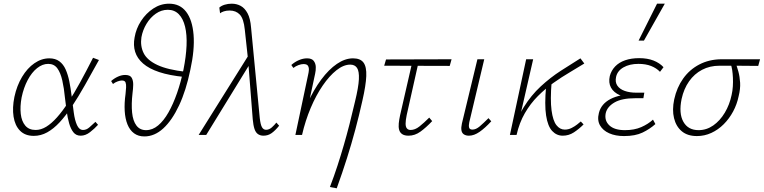

<svg xmlns="http://www.w3.org/2000/svg" viewBox="-20 -731 4137 1040"><path d="M163 5Q116 5 88.5 -23Q61 -51 53.5 -99Q46 -147 58 -206Q71 -267 99.5 -314.5Q128 -362 166.5 -388.5Q205 -415 247 -415Q280 -415 301.5 -399Q323 -383 335.5 -355Q348 -327 355.5 -290Q363 -253 368 -211Q374 -164 379.5 -122Q385 -80 397 -53.5Q409 -27 430 -27Q448 -27 464 -41Q480 -55 497 -71L511 -55Q492 -34 467.5 -15Q443 4 417 4Q392 4 377.5 -14.5Q363 -33 354.5 -63Q346 -93 341 -129Q336 -165 332 -200Q327 -253 317.5 -295Q308 -337 290.5 -361Q273 -385 241 -385Q210 -385 181 -362Q152 -339 130 -297.5Q108 -256 97 -203Q88 -154 92.5 -114Q97 -74 117 -50.5Q137 -27 173 -27Q202 -27 230.5 -44.5Q259 -62 288.5 -95Q318 -128 349 -175.5Q380 -223 413.5 -284Q447 -345 484 -418L516 -406Q475 -332 439.5 -269Q404 -206 370 -155Q336 -104 303 -68.5Q270 -33 235.5 -14Q201 5 163 5Z M660 -222Q662 -241 663 -257.5Q664 -274 660 -284.5Q656 -295 640 -295Q631 -295 617 -290Q603 -285 592 -276L582 -292Q599 -307 619 -316Q639 -325 658 -325Q685 -325 693.5 -309.5Q702 -294 701.5 -271.5Q701 -249 698 -228Q691 -167 695.5 -121.5Q700 -76 719 -51Q738 -26 771 -26Q806 -26 836.5 -51.5Q867 -77 892.5 -122Q918 -167 939 -227Q960 -287 974 -355Q988 -425 990.5 -484Q993 -543 982.5 -586.5Q972 -630 948.5 -654Q925 -678 889 -678Q854 -678 824 -657Q794 -636 773.5 -602Q753 -568 746 -529Q739 -482 758 -443.5Q777 -405 832.5 -379Q888 -353 987 -342L980 -314Q898 -322 842.5 -340.5Q787 -359 755 -387Q723 -415 712 -450.5Q701 -486 709 -528Q717 -576 744 -617.5Q771 -659 810.5 -685Q850 -711 896 -711Q955 -711 988.5 -667Q1022 -623 1028.5 -542.5Q1035 -462 1011 -353Q988 -241 950 -160Q912 -79 864.5 -35.5Q817 8 762 8Q729 8 706 -9Q683 -26 670.5 -57Q658 -88 655.5 -130Q653 -172 660 -222Z M1407 4Q1390 4 1377.5 -4.5Q1365 -13 1358.5 -32.5Q1352 -52 1349 -85L1324 -404L1306 -570Q1300 -630 1279 -652Q1258 -674 1224 -674Q1206 -674 1192.5 -669.5Q1179 -665 1172 -659L1168 -690Q1179 -700 1197 -705.5Q1215 -711 1235 -711Q1262 -711 1284 -699Q1306 -687 1321 -659Q1336 -631 1340 -581L1387 -92Q1391 -56 1399 -42Q1407 -28 1421 -28Q1438 -28 1452.5 -41Q1467 -54 1477 -67L1492 -50Q1471 -24 1451.5 -10Q1432 4 1407 4ZM1056 0 1329 -436 1339 -394 1097 0Z M1767 282Q1790 222 1808 166.5Q1826 111 1842 56Q1858 1 1873 -57.5Q1888 -116 1903 -181Q1922 -259 1924 -302Q1926 -345 1914 -363Q1902 -381 1877 -381Q1841 -381 1802.5 -350.5Q1764 -320 1728 -267.5Q1692 -215 1663 -146.5Q1634 -78 1616 0H1587Q1610 -93 1644.5 -169Q1679 -245 1720 -300Q1761 -355 1805 -385Q1849 -415 1892 -415Q1932 -415 1949 -392Q1966 -369 1964 -319Q1962 -269 1943 -186Q1925 -105 1904.5 -28.5Q1884 48 1859.5 125.5Q1835 203 1804 289ZM1580 0 1650 -331Q1652 -339 1653 -351.5Q1654 -364 1648.5 -374Q1643 -384 1624 -384Q1612 -384 1597 -378.5Q1582 -373 1569 -363L1558 -379Q1577 -396 1599.5 -405.5Q1622 -415 1643 -415Q1669 -415 1679.5 -401Q1690 -387 1690.5 -368Q1691 -349 1687 -332L1616 0Z M2193 4Q2171 4 2158.5 -4.5Q2146 -13 2142 -28Q2138 -43 2140 -63Q2142 -83 2147 -106L2216 -407H2250L2183 -108Q2177 -79 2177 -61.5Q2177 -44 2184 -35.5Q2191 -27 2204 -27Q2228 -27 2252 -46Q2276 -65 2305 -94L2321 -75Q2288 -40 2257.5 -18Q2227 4 2193 4ZM2061 -375 2071 -409 2426 -410 2416 -374Z M2520 4Q2504 4 2493 -3Q2482 -10 2479.5 -25Q2477 -40 2482 -62L2566 -410H2603L2522 -69Q2518 -51 2521 -40Q2524 -29 2539 -29Q2558 -29 2578.5 -46.5Q2599 -64 2626 -91L2641 -74Q2608 -38 2578 -17Q2548 4 2520 4Z M2760 0Q2777 -86 2817 -150.5Q2857 -215 2909 -263Q2961 -311 3017.5 -347.5Q3074 -384 3124 -415L3145 -387Q3110 -365 3066.5 -339.5Q3023 -314 2978.5 -282.5Q2934 -251 2893.5 -210.5Q2853 -170 2823 -118Q2793 -66 2778 0ZM2742 0 2830 -410H2868L2774 0ZM3028 4Q2995 4 2971 -21.5Q2947 -47 2938 -105.5Q2929 -164 2938 -263L2968 -288Q2960 -190 2967.5 -133.5Q2975 -77 2994 -53Q3013 -29 3039 -29Q3059 -29 3076.5 -38Q3094 -47 3106.5 -57Q3119 -67 3126 -73L3141 -57Q3116 -32 3088.5 -14Q3061 4 3028 4Z M3360 6Q3314 6 3280 -9Q3246 -24 3230 -52Q3214 -80 3224 -119Q3236 -168 3286.5 -194.5Q3337 -221 3420 -221L3418 -200Q3372 -200 3338 -215Q3304 -230 3289.5 -256.5Q3275 -283 3283 -319Q3291 -349 3312 -371Q3333 -393 3366 -404.5Q3399 -416 3442 -416Q3487 -416 3520 -403Q3553 -390 3574 -367L3555 -342Q3536 -362 3507 -373.5Q3478 -385 3438 -385Q3390 -385 3357 -366Q3324 -347 3317 -314Q3311 -286 3324 -267Q3337 -248 3364 -238.5Q3391 -229 3426 -229H3470L3465 -199H3421Q3348 -199 3308.5 -176Q3269 -153 3261 -118Q3253 -78 3280.5 -52Q3308 -26 3365 -26Q3416 -26 3453.5 -42.5Q3491 -59 3517 -83L3530 -59Q3500 -32 3460.5 -13Q3421 6 3360 6ZM3439 -511 3539 -711H3581L3468 -511Z M3755 6Q3704 6 3673 -20Q3642 -46 3631 -91Q3620 -136 3632 -193Q3646 -257 3680.5 -305.5Q3715 -354 3767.5 -381.5Q3820 -409 3885 -410H4097L4087 -374Q4025 -375 3969 -375Q3913 -375 3877 -375Q3825 -375 3783 -353Q3741 -331 3712.5 -290.5Q3684 -250 3672 -195Q3656 -117 3681.5 -71.5Q3707 -26 3764 -26Q3807 -26 3843.5 -51.5Q3880 -77 3906 -120.5Q3932 -164 3943 -217Q3948 -239 3949.5 -263Q3951 -287 3950 -309.5Q3949 -332 3946 -352Q3943 -372 3937 -386L3963 -393Q3972 -371 3979.5 -343.5Q3987 -316 3989 -283Q3991 -250 3981 -210Q3972 -166 3951 -127Q3930 -88 3900 -58Q3870 -28 3833 -11Q3796 6 3755 6Z"/></svg>

Font: Ysabeau Infant ExtraLight
Style: Italic
Weight: 250
Italic angle: -12°
Designer: Christian Thalmann (Catharsis Fonts)
Version: Version 2.001;gftools[0.9.30]; featfreeze: ss01,ss02,lnum